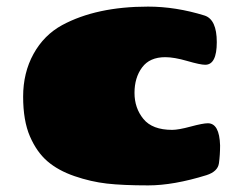

<svg xmlns="http://www.w3.org/2000/svg" viewBox="-20 -538 716 581"><path d="M480 -365Q433 -365 410 -334Q387 -303 387 -257Q387 -211 414 -178Q441 -145 501 -145Q520 -145 557 -155Q594 -165 609 -165Q644 -165 646 -98Q646 -69 642.5 -44Q639 -19 605 -8Q505 23 428.5 23Q352 23 303.5 17.5Q255 12 205.5 -5Q156 -22 123.5 -50Q91 -78 70.5 -125.5Q50 -173 50 -245.5Q50 -318 81.5 -375Q113 -432 168 -462Q272 -518 428 -518Q512 -518 599 -491Q636 -479 636 -410.5Q636 -342 601 -342Q586 -342 546.5 -353.5Q507 -365 480 -365Z"/></svg>

Font: Chango
Style: Regular
Weight: 400
Designer: Manuel Lupez
Foundry: Fontstage
Version: Version 1.001